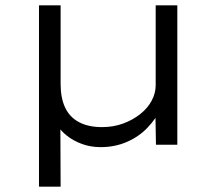

<svg xmlns="http://www.w3.org/2000/svg" viewBox="-20 -542 811 719"><path d="M126 157V-522H207V-227Q207 -176 223.5 -140Q240 -104 275 -85Q310 -66 362 -66Q405 -66 441.5 -79.5Q478 -93 506 -115.5Q534 -138 548.5 -166Q563 -194 563 -222V-522H644V0H564L562 -118L583 -136Q564 -97 532 -63.5Q500 -30 455 -10.5Q410 9 357 9Q320 9 288 -2.5Q256 -14 231 -33.5Q206 -53 193 -76L206 -88L207 157Z"/></svg>

Font: Lexend Mega Light
Style: Regular
Weight: 300
Version: Version 1.007